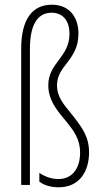

<svg xmlns="http://www.w3.org/2000/svg" viewBox="-20 -785 432 815"><path d="M313 -642C313 -713 274 -765 200 -765C113 -765 70 -697 70 -579V0H107V-577C107 -671 134 -731 199 -731C250 -731 275 -693 275 -642C275 -541 185 -519 185 -423C185 -367 213 -326 255 -277C293 -231 320 -195 320 -137C320 -72 288 -25 228 -25C200 -25 173 -34 147 -51V-14C169 3 200 10 229 10C317 10 358 -57 358 -138C358 -202 332 -240 286 -298C251 -342 222 -371 222 -424C222 -507 313 -530 313 -642Z"/></svg>

Font: Noto Sans Sinhala ExtraCondensed ExtraLight
Style: Regular
Weight: 200
Width: 2
Designer: Jelle Bosma - Monotype Design Team
Foundry: Monotype Imaging Inc.
Version: Version 2.006